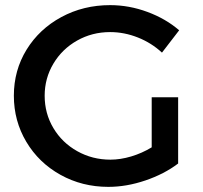

<svg xmlns="http://www.w3.org/2000/svg" viewBox="-20 -723 789 748"><path d="M674 -344V-86Q620 -45 546.5 -20Q473 5 402 5Q300 5 215.5 -42Q131 -89 82.5 -170.5Q34 -252 34 -350Q34 -449 83.5 -529.5Q133 -610 219 -656.5Q305 -703 409 -703Q483 -703 554.5 -676.5Q626 -650 678 -605L611 -518Q570 -556 517 -577Q464 -598 409 -598Q339 -598 280.5 -565Q222 -532 188 -475Q154 -418 154 -350Q154 -281 188 -224Q222 -167 281 -134Q340 -101 410 -101Q449 -101 491 -113.5Q533 -126 571 -149V-344Z"/></svg>

Font: Sapa
Style: Regular
Weight: 400
Version: Version 1.20 June 8, 2016